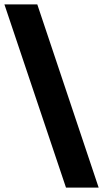

<svg xmlns="http://www.w3.org/2000/svg" viewBox="-33 -750 467 870"><path d="M266 100 -13 -730H136L414 100Z"/></svg>

Font: MuseoModerno Thin Black
Style: Regular
Weight: 900
Version: Version 1.002